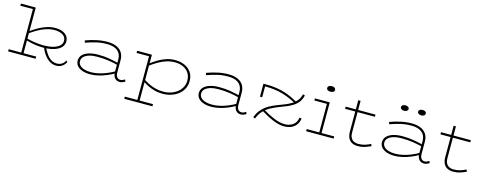

<svg xmlns="http://www.w3.org/2000/svg" viewBox="-30 -1573 6717 2661"><g transform="rotate(15 3328.0 -242.5)"><path d="M489 -176Q437 -176 388 -182.5Q339 -189 297 -199Q255 -209 224 -219L226 -246Q257 -236 301 -227Q345 -218 393.5 -212.5Q442 -207 488 -207Q559 -207 617 -222Q675 -237 709.5 -267Q744 -297 744 -340Q744 -394 699 -423Q654 -452 579 -452Q520 -452 459.5 -432.5Q399 -413 340.5 -379Q282 -345 227 -304V-334Q282 -376 341.5 -410Q401 -444 462 -463.5Q523 -483 583 -483Q641 -483 684.5 -466Q728 -449 752.5 -417Q777 -385 777 -341Q777 -302 756 -271.5Q735 -241 697 -219.5Q659 -198 606 -187Q553 -176 489 -176ZM33 0V-31H428V0ZM213 0V-686H246V0ZM33 -655V-686H246V-655ZM727 19Q676 19 632.5 -7.5Q589 -34 553.5 -82.5Q518 -131 491 -198H522Q553 -133 584.5 -92Q616 -51 651 -31.5Q686 -12 728 -12Q766 -12 798 -31Q830 -50 844 -87L864 -70Q848 -32 812.5 -6.5Q777 19 727 19Z M1632 10Q1603 10 1581.5 -4.5Q1560 -19 1548.5 -45.5Q1537 -72 1537 -110V-284Q1537 -340 1513 -377.5Q1489 -415 1443 -434Q1397 -453 1330 -453Q1249 -453 1176 -435Q1103 -417 1029 -391L1020 -422Q1097 -450 1174.5 -467Q1252 -484 1330 -484Q1405 -484 1458.5 -461.5Q1512 -439 1541 -394.5Q1570 -350 1570 -284V-110Q1570 -65 1588.5 -43Q1607 -21 1634 -21Q1654 -21 1669.5 -27.5Q1685 -34 1699 -44L1712 -17Q1697 -6 1676.5 2Q1656 10 1632 10ZM1213 13Q1149 13 1100 -3.5Q1051 -20 1024 -52Q997 -84 997 -128Q997 -175 1029 -209Q1061 -243 1118.5 -261Q1176 -279 1253 -279Q1341 -279 1414 -266Q1487 -253 1555 -236V-207Q1485 -226 1409.5 -237Q1334 -248 1253 -248Q1188 -249 1138 -235Q1088 -221 1059 -194.5Q1030 -168 1030 -129Q1030 -94 1053 -69Q1076 -44 1117.5 -31Q1159 -18 1213 -18Q1268 -18 1325.5 -31Q1383 -44 1441 -68Q1499 -92 1555 -125V-94Q1501 -62 1442.5 -38Q1384 -14 1325.5 -0.5Q1267 13 1213 13Z M2252 14Q2187 14 2132 -1.5Q2077 -17 2030.5 -41Q1984 -65 1947 -92V-123Q1985 -96 2032.5 -71.5Q2080 -47 2135.5 -32Q2191 -17 2252 -17Q2310 -17 2361.5 -34Q2413 -51 2452.5 -82Q2492 -113 2514.5 -156Q2537 -199 2537 -251Q2537 -314 2507.5 -359Q2478 -404 2425 -428.5Q2372 -453 2303 -452Q2243 -452 2183.5 -432.5Q2124 -413 2067 -379.5Q2010 -346 1954 -303V-336Q2005 -376 2060.5 -409.5Q2116 -443 2176.5 -463Q2237 -483 2303 -483Q2380 -483 2440.5 -455.5Q2501 -428 2535.5 -376.5Q2570 -325 2570 -252Q2570 -191 2544.5 -141.5Q2519 -92 2474.5 -57.5Q2430 -23 2373 -4.5Q2316 14 2252 14ZM1758 218V187H2162V218ZM1937 217V-471H1970V217ZM1758 -440V-471H1970V-440Z M3370 10Q3341 10 3319.5 -4.5Q3298 -19 3286.5 -45.5Q3275 -72 3275 -110V-284Q3275 -340 3251 -377.5Q3227 -415 3181 -434Q3135 -453 3068 -453Q2987 -453 2914 -435Q2841 -417 2767 -391L2758 -422Q2835 -450 2912.5 -467Q2990 -484 3068 -484Q3143 -484 3196.5 -461.5Q3250 -439 3279 -394.5Q3308 -350 3308 -284V-110Q3308 -65 3326.5 -43Q3345 -21 3372 -21Q3392 -21 3407.5 -27.5Q3423 -34 3437 -44L3450 -17Q3435 -6 3414.5 2Q3394 10 3370 10ZM2951 13Q2887 13 2838 -3.5Q2789 -20 2762 -52Q2735 -84 2735 -128Q2735 -175 2767 -209Q2799 -243 2856.5 -261Q2914 -279 2991 -279Q3079 -279 3152 -266Q3225 -253 3293 -236V-207Q3223 -226 3147.5 -237Q3072 -248 2991 -248Q2926 -249 2876 -235Q2826 -221 2797 -194.5Q2768 -168 2768 -129Q2768 -94 2791 -69Q2814 -44 2855.5 -31Q2897 -18 2951 -18Q3006 -18 3063.5 -31Q3121 -44 3179 -68Q3237 -92 3293 -125V-94Q3239 -62 3180.5 -38Q3122 -14 3063.5 -0.5Q3005 13 2951 13Z M4135 -483 4164 -474Q4151 -416 4121 -377Q4091 -338 4049 -311.5Q4007 -285 3958 -265Q3909 -245 3858 -226Q3799 -203 3745.5 -174.5Q3692 -146 3649 -102Q3606 -58 3579 13L3551 2Q3572 -56 3603.5 -96.5Q3635 -137 3674 -165.5Q3713 -194 3757.5 -215Q3802 -236 3849 -253Q3898 -271 3943.5 -290Q3989 -309 4028 -334Q4067 -359 4094.5 -395Q4122 -431 4135 -483ZM3994 14Q3940 14 3883.5 -4Q3827 -22 3768 -52.5Q3709 -83 3649 -119L3670 -139Q3758 -86 3841 -51.5Q3924 -17 3995 -17Q4063 -17 4112.5 -52Q4162 -87 4172 -159L4203 -153Q4196 -104 4170.5 -66.5Q4145 -29 4100.5 -7.5Q4056 14 3994 14ZM3567 -297V-483H3600Q3685 -483 3752 -473Q3819 -463 3874.5 -445.5Q3930 -428 3979 -405Q4028 -382 4077 -355L4066 -330Q4018 -356 3967.5 -378.5Q3917 -401 3861 -418Q3805 -435 3740.5 -444Q3676 -453 3599 -453V-297Z M4489 0V-471H4522V0ZM4309 0V-31H4704V0ZM4309 -441V-471H4522V-441ZM4491 -616Q4465 -616 4450 -627Q4435 -638 4435 -654Q4435 -672 4450 -684Q4465 -696 4491 -696Q4519 -696 4534 -684Q4549 -672 4549 -655Q4549 -638 4534 -627Q4519 -616 4491 -616Z M5052 14Q5007 14 4972 -2.5Q4937 -19 4916.5 -56Q4896 -93 4896 -154V-602H4929V-152Q4929 -100 4946 -70.5Q4963 -41 4991 -29Q5019 -17 5051 -17Q5104 -17 5147.5 -31Q5191 -45 5225 -63L5239 -35Q5203 -18 5156 -2Q5109 14 5052 14ZM4750 -440V-471H5178V-440Z M5998 10Q5969 10 5947.5 -4.5Q5926 -19 5914.5 -45.5Q5903 -72 5903 -110V-284Q5903 -340 5879 -377.5Q5855 -415 5809 -434Q5763 -453 5696 -453Q5615 -453 5542 -435Q5469 -417 5395 -391L5386 -422Q5463 -450 5540.5 -467Q5618 -484 5696 -484Q5771 -484 5824.5 -461.5Q5878 -439 5907 -394.5Q5936 -350 5936 -284V-110Q5936 -65 5954.5 -43Q5973 -21 6000 -21Q6020 -21 6035.5 -27.5Q6051 -34 6065 -44L6078 -17Q6063 -6 6042.5 2Q6022 10 5998 10ZM5579 13Q5515 13 5466 -3.5Q5417 -20 5390 -52Q5363 -84 5363 -128Q5363 -175 5395 -209Q5427 -243 5484.5 -261Q5542 -279 5619 -279Q5707 -279 5780 -266Q5853 -253 5921 -236V-207Q5851 -226 5775.5 -237Q5700 -248 5619 -248Q5554 -249 5504 -235Q5454 -221 5425 -194.5Q5396 -168 5396 -129Q5396 -94 5419 -69Q5442 -44 5483.5 -31Q5525 -18 5579 -18Q5634 -18 5691.5 -31Q5749 -44 5807 -68Q5865 -92 5921 -125V-94Q5867 -62 5808.5 -38Q5750 -14 5691.5 -0.5Q5633 13 5579 13ZM5793 -625Q5768 -625 5752.5 -636.5Q5737 -648 5737 -664Q5737 -681 5752.5 -692Q5768 -703 5793 -703Q5819 -703 5833.5 -692Q5848 -681 5848 -664Q5848 -648 5833.5 -636.5Q5819 -625 5793 -625ZM5546 -625Q5521 -625 5506 -636.5Q5491 -648 5491 -664Q5491 -681 5506 -692Q5521 -703 5546 -703Q5573 -703 5587.5 -692Q5602 -681 5602 -664Q5602 -648 5587.5 -636.5Q5573 -625 5546 -625Z M6420 14Q6375 14 6340 -2.5Q6305 -19 6284.5 -56Q6264 -93 6264 -154V-602H6297V-152Q6297 -100 6314 -70.5Q6331 -41 6359 -29Q6387 -17 6419 -17Q6472 -17 6515.5 -31Q6559 -45 6593 -63L6607 -35Q6571 -18 6524 -2Q6477 14 6420 14ZM6118 -440V-471H6546V-440Z"/></g></svg>

Font: BioRhyme SemiExpanded ExtraLight
Style: Regular
Weight: 250
Width: 6
Designer: Aoife Mooney
Foundry: Aoife Mooney Type
Version: Version 1.600;gftools[0.9.33]